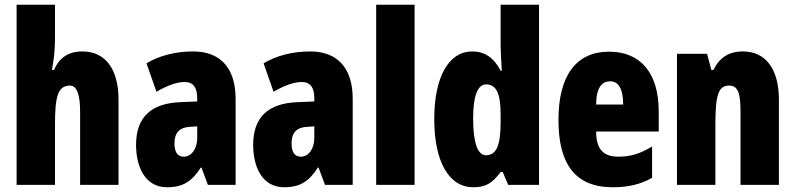

<svg xmlns="http://www.w3.org/2000/svg" viewBox="-20 -780 3355 810"><path d="M212 -621V-760H50V0H212V-253C212 -367 222 -419 275 -419C304 -419 318 -382 318 -308V0H480V-360C480 -489 424 -563 328 -563C269 -563 230 -537 208 -485H199C208 -529 212 -575 212 -621Z M795 -563C719 -563 652 -545 598 -513L640 -393C689 -421 727 -434 759 -434C795 -434 812 -411 812 -366V-352L740 -349C619 -344 554 -287 554 -169C554 -79 590 10 685 10C754 10 791 -17 827 -73H830L857 0H974V-363C974 -498 905 -563 795 -563ZM782 -245 812 -247V-198C812 -151 787 -119 755 -119C729 -119 716 -138 716 -176C716 -220 738 -243 782 -245Z M1289 -563C1213 -563 1146 -545 1092 -513L1134 -393C1183 -421 1221 -434 1253 -434C1289 -434 1306 -411 1306 -366V-352L1234 -349C1113 -344 1048 -287 1048 -169C1048 -79 1084 10 1179 10C1248 10 1285 -17 1321 -73H1324L1351 0H1468V-363C1468 -498 1399 -563 1289 -563ZM1276 -245 1306 -247V-198C1306 -151 1281 -119 1249 -119C1223 -119 1210 -138 1210 -176C1210 -220 1232 -243 1276 -245Z M1729 0V-760H1567V0Z M1977 10C2030 10 2057 -8 2092 -54H2101L2124 0H2254V-760H2092V-588C2092 -567 2094 -532 2097 -482H2092C2062 -539 2023 -563 1972 -563C1873 -563 1812 -455 1812 -278C1812 -101 1872 10 1977 10ZM2030 -125C1996 -125 1976 -175 1976 -280C1976 -376 1995 -424 2031 -424C2074 -424 2092 -385 2092 -297V-265C2092 -166 2074 -125 2030 -125Z M2550 -562C2409 -562 2336 -459 2336 -274C2336 -90 2405 10 2565 10C2629 10 2683 -2 2731 -30V-162C2680 -131 2640 -119 2589 -119C2525 -119 2495 -151 2495 -225H2759V-310C2759 -472 2682 -562 2550 -562ZM2554 -437C2587 -437 2609 -409 2609 -339H2495C2495 -411 2520 -437 2554 -437Z M3114 -563C3055 -563 3015 -537 2990 -485H2981L2963 -553H2836V0H2998V-253C2998 -378 3010 -419 3056 -419C3096 -419 3104 -381 3104 -308V0H3266V-360C3266 -489 3210 -563 3114 -563Z"/></svg>

Font: Noto Sans Thai ExtCond Blk
Style: Regular
Weight: 900
Width: 2
Designer: Monotype Design Team
Foundry: Monotype Imaging Inc.
Version: Version 2.002